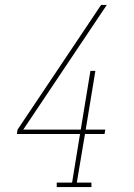

<svg xmlns="http://www.w3.org/2000/svg" viewBox="-20 -755 540 775"><path d="M209 0V-18H271L303 -214H48L51 -232L388 -735H411L74 -232H306L345 -469H365L326 -232H405L402 -214H323L290 -18H349V0Z"/></svg>

Font: Iosevka Slab Thin
Style: Italic
Weight: 100
Italic angle: -9°
Monospace: yes
Designer: Belleve Invis
Foundry: Belleve Invis
Version: Version 11.1.1; ttfautohint (v1.8.3)